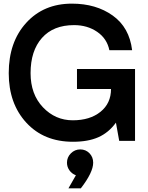

<svg xmlns="http://www.w3.org/2000/svg" viewBox="-20 -774 812 1055"><path d="M722 -395V-267V0H635L617 -100Q577 -45 520.5 -20Q464 5 381 5Q221 5 124.5 -100Q28 -205 28 -372Q28 -543 124 -648.5Q220 -754 375 -754Q508 -754 599.5 -688.5Q691 -623 706 -498H581Q568 -562 514 -599Q460 -636 387 -636Q273 -636 210.5 -565.5Q148 -495 148 -372Q148 -256 216 -184.5Q284 -113 380 -113Q474 -113 532 -159.5Q590 -206 590 -285H403V-395ZM397 189Q375 181 361.5 162Q348 143 348 120Q348 90 369.5 68.5Q391 47 421 47Q451 47 471.5 68Q492 89 492 120Q492 173 424 261H356Z"/></svg>

Font: Oakes Grotesk
Style: Bold
Weight: 600
Designer: Samuel Oakes
Foundry: Samuel Oakes
Version: Version 1.000;PS 001.000;hotconv 1.0.88;makeotf.lib2.5.64775